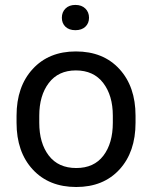

<svg xmlns="http://www.w3.org/2000/svg" viewBox="-20 -746 615 776"><path d="M46.9 -250V-278.3Q46.9 -396 112.1 -467Q177.2 -538.1 286.6 -538.1Q397.5 -538.1 462.6 -467Q527.8 -396 527.8 -278.3V-250Q527.8 -131.8 462.9 -61Q397.9 9.8 288.1 9.8Q177.7 9.8 112.3 -61Q46.9 -131.8 46.9 -250ZM138.7 -278.3V-250Q138.7 -167.5 177.2 -117.2Q215.8 -66.9 288.1 -66.9Q359.9 -66.9 397.9 -116.9Q436 -167 436 -250V-278.3Q436 -359.9 397.2 -410.6Q358.4 -461.4 286.6 -461.4Q215.8 -461.4 177.2 -410.6Q138.7 -359.9 138.7 -278.3ZM244.6 -637.9Q230 -651.9 230 -674.3Q230 -696.8 244.6 -711.4Q259.3 -726.1 284.7 -726.1Q310.1 -726.1 325 -711.4Q339.8 -696.8 339.8 -674.3Q339.8 -651.9 325 -637.9Q310.1 -624 284.7 -624Q259.3 -624 244.6 -637.9Z"/></svg>

Font: Bert Sans Medium
Style: Regular
Weight: 500
Designer: Christian Robertson, Adam Twardoch, & Cristiano Sobral
Foundry: Google
Version: Version 12.135;January 10, 2020;FontCreator 12.0.0.2547 64-b